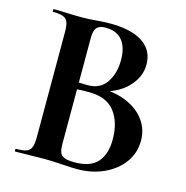

<svg xmlns="http://www.w3.org/2000/svg" viewBox="-96 -719 787 813"><g transform="rotate(15 297.5 -312.0)"><path d="M306 -335 317 -353Q386 -353 436.5 -331Q487 -309 515 -270.5Q543 -232 543 -181Q543 -129 513 -87Q483 -45 430.5 -20.5Q378 4 312 4Q285 4 243.5 1Q202 -2 168 -2Q132 -2 99.5 -1Q67 0 41 0Q38 0 38 -6Q38 -12 41 -12Q69 -12 84.5 -17Q100 -22 106.5 -37Q113 -52 113 -81V-544Q113 -573 107 -587.5Q101 -602 85.5 -607.5Q70 -613 42 -613Q40 -613 40 -619Q40 -625 42 -625Q68 -625 100 -623.5Q132 -622 168 -622Q197 -622 228 -625Q259 -628 291 -628Q351 -628 393.5 -613.5Q436 -599 459 -570.5Q482 -542 482 -499Q482 -444 438 -398.5Q394 -353 306 -335ZM276 -606Q257 -606 245.5 -600Q234 -594 229.5 -580.5Q225 -567 225 -542V-346L188 -353Q221 -352 242 -351.5Q263 -351 265 -351Q319 -351 346 -391.5Q373 -432 373 -490Q373 -528 361.5 -554Q350 -580 328.5 -593Q307 -606 276 -606ZM295 -21Q364 -21 395 -56.5Q426 -92 426 -157Q426 -231 390.5 -277.5Q355 -324 277 -324Q267 -324 243 -323.5Q219 -323 192 -318L225 -330V-81Q225 -61 229.5 -47.5Q234 -34 249 -27.5Q264 -21 295 -21ZM188 -353Z"/></g></svg>

Font: Cormorant
Style: Bold
Weight: 700
Designer: Christian Thalmann (Catharsis Fonts)
Foundry: Catharsis Fonts
Version: Version 4.000